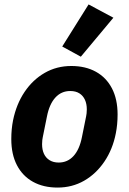

<svg xmlns="http://www.w3.org/2000/svg" viewBox="-20 -835 582 867"><path d="M240 12Q176 12 129 -14Q82 -40 56.5 -89Q31 -138 31 -207Q31 -230 33 -251Q35 -272 39 -292Q54 -365 91 -420Q128 -475 182 -506Q236 -537 302 -537Q366 -537 413 -511Q460 -485 485.5 -436Q511 -387 511 -318Q511 -296 509 -274.5Q507 -253 503 -233Q489 -161 451.5 -105.5Q414 -50 360 -19Q306 12 240 12ZM245 -101Q285 -101 312 -130.5Q339 -160 350 -216L369 -310Q370 -315 371 -323Q372 -331 372 -341Q372 -366 363.5 -384.5Q355 -403 338.5 -413.5Q322 -424 297 -424Q257 -424 230 -394.5Q203 -365 192 -309L173 -215Q172 -211 171 -202.5Q170 -194 170 -184Q170 -159 178.5 -140.5Q187 -122 204 -111.5Q221 -101 245 -101ZM492 -755 345 -579 261 -625 380 -815Z"/></svg>

Font: IBM Plex Sans
Style: Italic
Weight: 400
Italic angle: -11.31°
Designer: Mike Abbink, Paul van der Laan, Pieter van Rosmalen
Foundry: Bold Monday
Version: Version 3.201